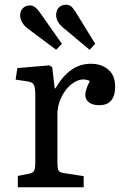

<svg xmlns="http://www.w3.org/2000/svg" viewBox="-20 -790 513 810"><path d="M357.9 -580.1 248 -671.9Q216.8 -697.3 216.8 -726.1Q216.8 -745.6 227.8 -757.8Q238.8 -770 259.8 -770Q270.5 -770 279.1 -763.7Q287.6 -757.3 297.9 -741.2L381.8 -605ZM216.8 -580.1 99.1 -668Q83.5 -679.2 74.2 -694.6Q64.9 -710 64.9 -725.1Q64.9 -743.2 76.2 -755.1Q87.4 -767.1 107.9 -767.1Q127 -767.1 147.9 -737.8L241.2 -605ZM55.2 0V-47.9L103 -57.1Q120.1 -60.5 124.5 -70.8Q128.9 -81.1 128.9 -105V-384.8Q128.9 -419.9 123.3 -431.6Q117.7 -443.4 95.2 -446.8L45.9 -454.1L53.2 -502.9L188 -514.2L200.2 -506.8L210.9 -417H213.9Q273.4 -521 362.8 -521Q408.2 -521 437 -496.3Q465.8 -471.7 465.8 -424.8Q465.8 -346.2 398.9 -346.2Q370.6 -346.2 355.2 -358.2Q339.8 -370.1 339.8 -390.1Q339.8 -410.6 358.9 -448.2Q330.1 -462.9 297.6 -445.3Q265.1 -427.7 243.7 -388.7Q222.2 -349.6 222.2 -306.2V-103Q222.2 -80.1 226.3 -71.5Q230.5 -63 247.1 -60.1L333 -46.9V0Z"/></svg>

Font: Literata Book
Style: Regular
Weight: 400
Designer: Latin by Veronika Burian and Jose Scaglione. Greek by Irene Vlachou. Cyrillic by Vera Evstafieva
Foundry: TypeTogether
Version: Version 2.003;PS 002.003;hotconv 1.0.88;makeotf.lib2.5.64775